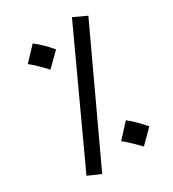

<svg xmlns="http://www.w3.org/2000/svg" viewBox="-175 -787 822 912"><g transform="rotate(-30 236.0 -331.5)"><path d="M115 27 434 -657 363 -690 46 -3ZM150 -525 221 -595C199 -622 170 -652 139 -675L70 -602C102 -576 119 -558 150 -525ZM352 13 422 -57C400 -83 371 -113 340 -138L271 -63C303 -37 320 -19 352 13Z"/></g></svg>

Font: Noto Sans Arabic ExtCond Med
Style: Regular
Weight: 500
Width: 2
Designer: Monotype Design Team, Nadine Chahine, Nizar Qandah and Khaled Hosny
Foundry: Monotype Imaging Inc.
Version: Version 2.012